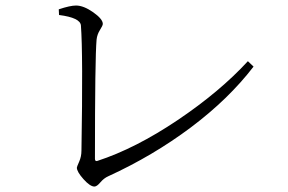

<svg xmlns="http://www.w3.org/2000/svg" viewBox="-20 -688 1040 694"><path d="M193.4 -633.8 192.4 -654.3Q233.4 -668 254.9 -668Q282.2 -668 316.9 -643.6Q351.6 -619.1 351.6 -601.6Q351.6 -595.7 341.3 -579.6Q331.1 -563.5 329.1 -544.9Q323.2 -478.5 323.2 -114.3Q323.2 -103.5 332 -106.4Q469.7 -151.4 622.1 -253.9Q774.4 -356.4 876 -466.8L896.5 -447.3Q806.6 -330.1 669.9 -227.5Q533.2 -125 371.1 -50.8Q355.5 -43.9 342.8 -28.8Q330.1 -13.7 321.3 -13.7Q305.7 -13.7 281.7 -40.5Q257.8 -67.4 257.8 -82Q257.8 -85 266.1 -103.5Q274.4 -122.1 274.4 -143.6Q280.3 -492.2 272.5 -595.7Q270.5 -624 193.4 -633.8Z"/></svg>

Font: GenYoMin TW TTF Light
Style: Regular
Weight: 300
Version: Version 1.300